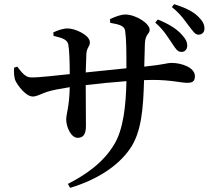

<svg xmlns="http://www.w3.org/2000/svg" viewBox="-20 -847 1040 925"><path d="M853 -597C870 -596 881 -608 882 -625C882 -645 876 -658 855 -681C829 -710 790 -733 740 -753L728 -738C770 -702 791 -664 809 -638C825 -614 835 -597 853 -597ZM936 -680C954 -680 965 -692 965 -709C965 -731 956 -746 934 -768C908 -793 872 -810 819 -827L808 -813C853 -777 871 -746 890 -722C909 -698 919 -680 936 -680ZM138 -382C159 -382 182 -397 208 -405C234 -413 271 -420 316 -427C314 -330 299 -300 299 -271C299 -236 322 -183 354 -183C382 -183 394 -201 394 -241L393 -437C449 -444 522 -451 589 -456C587 -339 574 -222 530 -151C475 -59 387 -2 307 39L318 58C447 19 547 -46 604 -127C663 -209 670 -328 674 -461L715 -462C805 -462 851 -448 882 -448C906 -448 919 -454 919 -480C919 -521 857 -544 805 -544C785 -544 774 -536 675 -526L678 -636C680 -686 701 -681 701 -704C701 -734 634 -777 584 -777C562 -777 536 -767 510 -755L511 -737C557 -729 580 -722 583 -698C589 -656 589 -598 589 -518L393 -498C394 -533 395 -568 396 -586C398 -620 413 -621 413 -643C413 -678 342 -710 306 -710C284 -710 258 -701 237 -691L238 -674C282 -664 304 -656 309 -633C314 -609 316 -547 316 -490C256 -484 166 -473 130 -474C103 -474 86 -496 63 -526L48 -521C46 -499 48 -471 55 -457C65 -436 104 -382 138 -382Z"/></svg>

Font: GenKiMin2 TW SB
Style: Regular
Weight: 600
Version: Version 2.100;PS 2.1;hotconv 16.6.51;makeotf.lib2.5.65220 DE